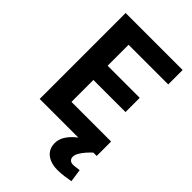

<svg xmlns="http://www.w3.org/2000/svg" viewBox="-264 -775 1079 1079"><g transform="rotate(45 275.5 -235.5)"><path d="M63.4 0V-683H516.5V-568.5H201.4V-402H456.5V-288.9H201.4V-114.5H516.5V0ZM416.2 212Q380.2 212 353.6 200.2Q326.9 188.5 312.6 167.2Q298.3 145.9 298.3 115.7Q298.3 86.8 313.4 61.5Q328.6 36.1 351.1 16Q373.5 -4.2 395.2 -16.8L496.3 -6.1Q477.2 11 460.8 29.6Q444.5 48.2 434.3 65.9Q424.2 83.6 424.2 97.8Q424.2 111.6 432.6 120.3Q441 129.1 457.9 129.1Q467.7 129.1 481.8 127Q495.9 124.9 505.2 123.9L516.3 200.7Q498.4 204.1 471.1 208Q443.8 212 416.2 212Z"/></g></svg>

Font: Cairo
Style: Regular
Weight: 400
Designer: Mohamed Gaber, Accademia di Belle Arti di Urbino
Foundry: Kief Type Foundry, Accademia di Belle Arti di Urbino
Version: Version 3.120